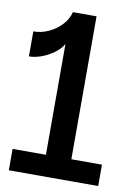

<svg xmlns="http://www.w3.org/2000/svg" viewBox="-83 -785 596 840"><g transform="rotate(10 214.5 -365.0)"><path d="M16 0V-95H164V-587Q151 -564 125.5 -545.5Q100 -527 71 -516.5Q42 -506 16 -506V-617Q51 -617 83.5 -632Q116 -647 140 -672.5Q164 -698 172 -730H277V-95H413V0Z"/></g></svg>

Font: Parkinsans Medium
Style: Regular
Weight: 500
Designer: Red Stone, Indian Type Foundry
Foundry: Indian Type Foundry
Version: Version 1.000